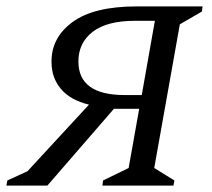

<svg xmlns="http://www.w3.org/2000/svg" viewBox="-40 -580 663 600"><path d="M108 0H-20L-17 -16L46 -45L238 -253Q180 -267 150.5 -302Q121 -337 121 -386Q120 -462 186.5 -511Q253 -560 388 -560H593L591 -544L522 -504L442 -55L505 -16L502 0H280L282 -16L362 -55L395 -240H316ZM349 -283H403L444 -515H382Q294 -515 249.5 -480.5Q205 -446 205 -388Q205 -283 349 -283Z"/></svg>

Font: Spectral SC
Style: Italic
Weight: 400
Italic angle: -10°
Designer: Jean-Baptiste Levee
Foundry: Production Type
Version: Version 2.001